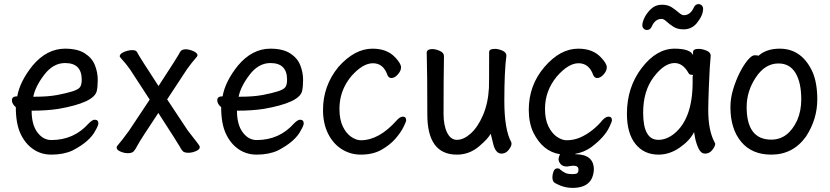

<svg xmlns="http://www.w3.org/2000/svg" viewBox="-20 -729 4040 935"><path d="M230 24Q180 24 141 -3Q102 -30 79.5 -79Q57 -128 57 -207Q38 -223 38 -241Q38 -260 64 -260Q77 -333 139 -410Q208 -492 297 -492Q357 -492 392.5 -469.5Q428 -447 442 -412Q456 -377 456 -340Q456 -306 451 -285Q437 -229 266 -199Q209 -190 134 -190Q134 -122 162 -84.5Q190 -47 230 -47Q340 -47 412 -128Q430 -146 441 -146Q459 -146 459 -128Q459 -118 445 -94Q418 -40 333 4Q289 24 230 24ZM142 -258H150Q215 -258 259.5 -266.5Q304 -275 332.5 -284Q361 -293 369.5 -304.5Q378 -316 378 -341Q378 -422 297 -422Q239 -422 195.5 -365Q152 -308 142 -258Z M603 17Q623 17 631.5 7.5Q640 -2 651 -23.5Q662 -45 751 -179Q850 -26 856 -14Q862 -2 869.5 6.5Q877 15 897 15Q915 15 934 7Q953 -1 953 -13Q953 -19 936 -40Q905 -79 894 -94L794 -245L892 -394Q912 -422 939 -453L942 -459Q942 -471 921.5 -480Q901 -489 884 -489Q867 -489 859 -479Q845 -452 752 -310Q659 -452 648 -474Q644 -485 624 -485Q613 -485 599.5 -481.5Q586 -478 574.5 -471Q563 -464 563 -454L567 -448Q596 -416 614 -390L709 -244L608 -92Q573 -44 553 -21Q548 -17 548 -10Q548 1 566.5 9Q585 17 603 17Z M1230 24Q1180 24 1141 -3Q1102 -30 1079.5 -79Q1057 -128 1057 -207Q1038 -223 1038 -241Q1038 -260 1064 -260Q1077 -333 1139 -410Q1208 -492 1297 -492Q1357 -492 1392.5 -469.5Q1428 -447 1442 -412Q1456 -377 1456 -340Q1456 -306 1451 -285Q1437 -229 1266 -199Q1209 -190 1134 -190Q1134 -122 1162 -84.5Q1190 -47 1230 -47Q1340 -47 1412 -128Q1430 -146 1441 -146Q1459 -146 1459 -128Q1459 -118 1445 -94Q1418 -40 1333 4Q1289 24 1230 24ZM1142 -258H1150Q1215 -258 1259.5 -266.5Q1304 -275 1332.5 -284Q1361 -293 1369.5 -304.5Q1378 -316 1378 -341Q1378 -422 1297 -422Q1239 -422 1195.5 -365Q1152 -308 1142 -258Z M1737 24Q1687 24 1645 -2Q1603 -28 1578 -77.5Q1553 -127 1553 -194Q1553 -311 1628 -403Q1707 -492 1794 -492Q1865 -492 1904 -450Q1933 -420 1933 -401Q1933 -384 1917.5 -366.5Q1902 -349 1886 -349Q1873 -349 1867 -363Q1847 -421 1796 -421Q1746 -421 1690 -357Q1633 -288 1633 -199Q1633 -147 1649.5 -113Q1666 -79 1690.5 -62.5Q1715 -46 1737 -46Q1826 -46 1912 -143Q1928 -161 1942 -161Q1958 -161 1958 -143Q1958 -137 1945 -110.5Q1932 -84 1905.5 -53.5Q1879 -23 1837.5 0.5Q1796 24 1737 24Z M2205 24Q2061 24 2061 -171Q2061 -371 2058 -474Q2060 -490 2085 -490Q2102 -490 2122 -481Q2142 -472 2142 -456Q2140 -340 2140 -175Q2140 -118 2157.5 -83Q2175 -48 2205 -48Q2238 -48 2272.5 -79Q2307 -110 2332 -168Q2357 -226 2361 -301Q2362 -318 2362 -475Q2362 -491 2390 -491Q2407 -491 2426.5 -482.5Q2446 -474 2446 -458Q2436 -382 2436 -237Q2436 -98 2470 -36L2471 -29Q2471 -17 2457 1Q2443 19 2422 19Q2393 19 2381.5 -29.5Q2370 -78 2369 -78Q2359 -55 2312 -15.5Q2265 24 2205 24Z M2768 186Q2724 186 2682 162Q2670 154 2670 134Q2670 121 2675.5 106Q2681 91 2694 91Q2705 91 2707 96Q2723 109 2735 114Q2747 119 2768 119Q2783 119 2790 115Q2797 111 2797 97Q2797 78 2773 78Q2763 78 2741 82Q2721 82 2710.5 70.5Q2700 59 2700 45Q2701 35 2707 22Q2623 9 2577 -84Q2555 -131 2555 -194Q2555 -314 2631.5 -403Q2708 -492 2796 -492Q2867 -492 2906 -450Q2935 -420 2935 -401Q2935 -384 2919.5 -366.5Q2904 -349 2888 -349Q2876 -349 2869 -363Q2849 -421 2797 -421Q2748 -421 2692 -357Q2634 -287 2634 -199Q2634 -147 2651 -113Q2668 -79 2692.5 -62.5Q2717 -46 2739 -46Q2775 -46 2806.5 -60Q2838 -74 2866.5 -97Q2895 -120 2913 -143Q2930 -161 2943 -161Q2960 -161 2960 -143Q2960 -137 2949 -114Q2927 -63 2859 -12Q2823 13 2782 20L2781 22Q2872 22 2872 97Q2867 186 2768 186Z M3187 24Q3116 24 3074.5 -28Q3033 -80 3033 -175Q3033 -304 3105 -398Q3177 -492 3265 -492Q3340 -492 3355 -461V-475Q3355 -491 3382 -491Q3400 -491 3420.5 -482.5Q3441 -474 3441 -458Q3436 -411 3432 -306Q3429 -225 3429 -193Q3429 -93 3460 -36L3463 -29Q3463 -17 3449 1Q3435 19 3414 19Q3394 19 3382.5 -4.5Q3371 -28 3365 -57L3360 -86Q3340 -45 3290.5 -10.5Q3241 24 3187 24ZM3186 -48Q3225 -48 3262 -77Q3353 -150 3353 -330V-358Q3355 -360 3355 -362Q3355 -365 3346.5 -365Q3338 -365 3333 -373Q3306 -422 3265 -422Q3215 -422 3163.5 -354Q3112 -286 3112 -180Q3112 -48 3186 -48ZM3130 -583Q3121 -583 3114.5 -589.5Q3108 -596 3108 -606Q3108 -621 3118.5 -643Q3129 -665 3150.5 -685.5Q3172 -706 3203 -706Q3232 -706 3250.5 -694Q3269 -682 3284.5 -668.5Q3300 -655 3310 -655Q3342 -655 3359 -693Q3366 -709 3382 -709Q3391 -709 3397.5 -702.5Q3404 -696 3404 -686Q3404 -654 3373 -616Q3348 -586 3309 -586Q3279 -586 3259 -599Q3239 -612 3225.5 -624.5Q3212 -637 3202 -637Q3170 -637 3154 -600Q3147 -583 3130 -583Z M3736 24Q3641 24 3589 -39Q3537 -102 3537 -207Q3537 -251 3550.5 -295Q3564 -339 3582.5 -375.5Q3601 -412 3621 -436Q3641 -460 3655 -460Q3671 -460 3673 -457Q3712 -492 3777 -492Q3886 -492 3938 -376Q3960 -323 3960 -245Q3960 -148 3905 -64Q3842 24 3736 24ZM3736 -49Q3818 -49 3862 -143Q3882 -189 3882 -245Q3882 -327 3854 -373.5Q3826 -420 3771 -420Q3706 -420 3661 -352.5Q3616 -285 3616 -208Q3616 -49 3736 -49Z"/></svg>

Font: LXGW WenKai Mono TC
Style: Bold
Weight: 700
Designer: LXGW / Fontworks Inc.
Foundry: LXGW / Fontworks Inc.
Version: Version 1.330